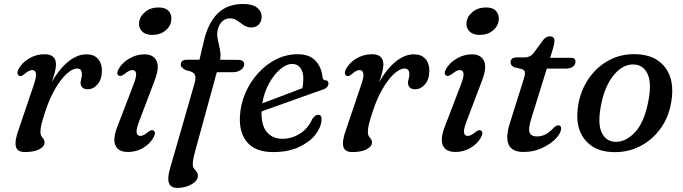

<svg xmlns="http://www.w3.org/2000/svg" viewBox="-20 -734 3344 940"><path d="M75.5 -362Q69 -364.5 66.2 -372.5Q63.5 -380.5 69.5 -393Q84.5 -424.5 120 -446.5Q155.5 -468.5 198.5 -468.5Q254 -468.5 254 -418Q254 -401 248 -378.8Q242 -356.5 233.5 -332.5Q269 -395 313.2 -431.5Q357.5 -468 403 -468Q440 -468 459.8 -445.8Q479.5 -423.5 479 -387Q478.5 -345.5 457.8 -321.2Q437 -297 409.5 -297Q391 -297 382.8 -306.2Q374.5 -315.5 374.5 -327Q374.5 -337.5 377.8 -347.8Q381 -358 381 -370.5Q381 -398.5 358 -398.5Q335 -398.5 306.5 -372.8Q278 -347 250 -299Q222 -251 200.5 -184.5Q188.5 -148 183.2 -126.5Q178 -105 178 -88Q178 -70 188 -60.2Q198 -50.5 198 -36.5Q198 -16.5 171.8 -3Q145.5 10.5 102 10.5Q64.5 10.5 57.8 -16.5Q51 -43.5 70.5 -97.5L144.5 -316Q158.5 -355.5 156 -373.2Q153.5 -391 137.5 -391Q122 -391 101 -372.5Q85 -358.5 75.5 -362Z M725 -563Q692.5 -563 675.2 -580.8Q658 -598.5 661 -624Q664 -653.5 690.5 -675.5Q717 -697.5 757 -697.5Q790.5 -697.5 806.2 -679.5Q822 -661.5 818.5 -634.5Q815.5 -605 789.5 -584Q763.5 -563 725 -563ZM660.5 -138Q646 -99.5 649 -84Q652 -68.5 667.5 -68.5Q681.5 -68.5 705 -87.5Q721.5 -101 731.5 -95Q745.5 -86.5 731 -60Q714 -29.5 680.5 -9.8Q647 10 607 10Q559.5 10 545.2 -22Q531 -54 555 -115L633.5 -319.5Q649 -359.5 646.2 -375.2Q643.5 -391 628 -391Q613 -391 589.5 -371.5Q572 -358.5 562 -363.5Q546.5 -372.5 562 -398.5Q580 -428.5 614.5 -448.2Q649 -468 687 -468Q731 -468 746.5 -436Q762 -404 736.5 -338.5Z M865 -418Q865 -441.5 897 -441.5H956.5L978 -532.5Q998 -620 1044.8 -667.2Q1091.5 -714.5 1171 -714.5Q1217.5 -714.5 1239.2 -696Q1261 -677.5 1261 -653.5Q1261 -629 1247 -614.2Q1233 -599.5 1210 -599.5Q1189.5 -599.5 1173.2 -610.8Q1157 -622 1141.5 -633Q1126 -644 1106.5 -644Q1082.5 -644 1067 -628.5Q1051.5 -613 1045.5 -586Q1041 -565.5 1046.2 -541.2Q1051.5 -517 1056.8 -491.2Q1062 -465.5 1057.5 -441.5L1144 -441Q1175.5 -441 1175.5 -420Q1175.5 -403.5 1159.2 -392Q1143 -380.5 1120 -380.5H1041.5L930.5 24.5Q924 50 924 70.5Q924 83 930.2 91.2Q936.5 99.5 942.8 107.2Q949 115 949 127Q949 143 934.2 156.5Q919.5 170 896.2 178Q873 186 847.5 186Q785 186 812 92.5L933 -328Q941 -356.5 932.5 -370.5Q924 -384.5 892.5 -389.5Q865 -401.5 865 -418Z M1554 -144Q1550.5 -107 1521.5 -71.5Q1492.5 -36 1440.8 -12.8Q1389 10.5 1317.5 10.5Q1232 10.5 1191.2 -36.2Q1150.5 -83 1154.5 -163Q1157.5 -223.5 1181.2 -278.5Q1205 -333.5 1244 -376.2Q1283 -419 1332.5 -443.8Q1382 -468.5 1437.5 -468.5Q1495 -468.5 1524.5 -436.8Q1554 -405 1558.5 -358.5Q1560.5 -341.5 1572.5 -341Q1588 -341 1588 -325Q1588 -315.5 1581 -307.5Q1574 -299.5 1555.5 -293.5Q1529 -284.5 1490.8 -270.8Q1452.5 -257 1410.2 -242Q1368 -227 1328.5 -212.8Q1289 -198.5 1260.5 -188.5Q1258.5 -121 1286.2 -87.8Q1314 -54.5 1362.5 -54.5Q1408 -54.5 1448 -79.5Q1488 -104.5 1509 -151.5Q1523 -172 1537.5 -172Q1557.5 -171.5 1554 -144ZM1411 -421Q1382.5 -421 1351.8 -395Q1321 -369 1297 -325.2Q1273 -281.5 1264 -228Q1292 -238.5 1327 -251.8Q1362 -265 1397.2 -278.2Q1432.5 -291.5 1460.5 -302.5Q1465 -322 1465 -351Q1465 -382.5 1450.2 -401.8Q1435.5 -421 1411 -421Z M1678.5 -362Q1672 -364.5 1669.2 -372.5Q1666.5 -380.5 1672.5 -393Q1687.5 -424.5 1723 -446.5Q1758.5 -468.5 1801.5 -468.5Q1857 -468.5 1857 -418Q1857 -401 1851 -378.8Q1845 -356.5 1836.5 -332.5Q1872 -395 1916.2 -431.5Q1960.5 -468 2006 -468Q2043 -468 2062.8 -445.8Q2082.5 -423.5 2082 -387Q2081.5 -345.5 2060.8 -321.2Q2040 -297 2012.5 -297Q1994 -297 1985.8 -306.2Q1977.5 -315.5 1977.5 -327Q1977.5 -337.5 1980.8 -347.8Q1984 -358 1984 -370.5Q1984 -398.5 1961 -398.5Q1938 -398.5 1909.5 -372.8Q1881 -347 1853 -299Q1825 -251 1803.5 -184.5Q1791.5 -148 1786.2 -126.5Q1781 -105 1781 -88Q1781 -70 1791 -60.2Q1801 -50.5 1801 -36.5Q1801 -16.5 1774.8 -3Q1748.5 10.5 1705 10.5Q1667.5 10.5 1660.8 -16.5Q1654 -43.5 1673.5 -97.5L1747.5 -316Q1761.5 -355.5 1759 -373.2Q1756.5 -391 1740.5 -391Q1725 -391 1704 -372.5Q1688 -358.5 1678.5 -362Z M2328 -563Q2295.5 -563 2278.2 -580.8Q2261 -598.5 2264 -624Q2267 -653.5 2293.5 -675.5Q2320 -697.5 2360 -697.5Q2393.5 -697.5 2409.2 -679.5Q2425 -661.5 2421.5 -634.5Q2418.5 -605 2392.5 -584Q2366.5 -563 2328 -563ZM2263.5 -138Q2249 -99.5 2252 -84Q2255 -68.5 2270.5 -68.5Q2284.5 -68.5 2308 -87.5Q2324.5 -101 2334.5 -95Q2348.5 -86.5 2334 -60Q2317 -29.5 2283.5 -9.8Q2250 10 2210 10Q2162.5 10 2148.2 -22Q2134 -54 2158 -115L2236.5 -319.5Q2252 -359.5 2249.2 -375.2Q2246.5 -391 2231 -391Q2216 -391 2192.5 -371.5Q2175 -358.5 2165 -363.5Q2149.5 -372.5 2165 -398.5Q2183 -428.5 2217.5 -448.2Q2252 -468 2290 -468Q2334 -468 2349.5 -436Q2365 -404 2339.5 -338.5Z M2536 -395.5 2498.5 -404.5Q2479.5 -412.5 2479.5 -429Q2479.5 -453 2512 -453H2550.5Q2575 -453 2592.5 -474L2639.5 -538.5Q2653 -556 2672 -556Q2694.5 -556 2694.5 -534Q2694.5 -519.5 2685.5 -490.5L2673.5 -451H2777Q2797.5 -451 2797.5 -432.5Q2797.5 -416.5 2784.2 -407.2Q2771 -398 2749 -398H2657L2582.5 -158Q2565 -102.5 2573 -84.2Q2581 -66 2608 -66Q2631 -66 2650.2 -75.8Q2669.5 -85.5 2690.5 -108Q2703 -120.5 2713 -120.5Q2728 -120.5 2727 -103.5Q2726 -81 2700.2 -54.5Q2674.5 -28 2633 -9Q2591.5 10 2543 10Q2430 10 2477.5 -135L2542 -340Q2551 -367 2550 -378.8Q2549 -390.5 2536 -395.5Z M3098.5 -468.5Q3191.5 -464.5 3237.8 -402.2Q3284 -340 3266.5 -235Q3253.5 -157.5 3211.2 -101Q3169 -44.5 3107.8 -15.2Q3046.5 14 2975.5 10.5Q2886 6.5 2839.5 -55.2Q2793 -117 2811.5 -223.5Q2824 -294.5 2863.5 -351.2Q2903 -408 2963.5 -440Q3024 -472 3098.5 -468.5ZM2988 -40Q3039.5 -35.5 3087 -84.5Q3134.5 -133.5 3154.5 -240.5Q3171 -326 3151.2 -370.2Q3131.5 -414.5 3087.5 -418Q3033 -423 2986.8 -368.8Q2940.5 -314.5 2922 -216Q2905.5 -130.5 2925 -87Q2944.5 -43.5 2988 -40Z"/></svg>

Font: Fraunces 9pt Soft
Style: Italic
Weight: 400
Italic angle: -16°
Version: Version 1.000;[0bf87f6ff]